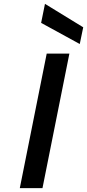

<svg xmlns="http://www.w3.org/2000/svg" viewBox="-20 -979 453 999"><path d="M223 -700H341L201 0H83ZM214 -959 413 -837 395 -750 194 -860Z"/></svg>

Font: Albert Sans SemiBold
Style: Italic
Weight: 600
Italic angle: -11.25°
Designer: Andreas Rasmussen
Foundry: a.Foundry
Version: Version 1.025